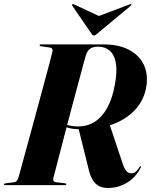

<svg xmlns="http://www.w3.org/2000/svg" viewBox="-36 -921 751 955"><path d="M255 -305.5 258.5 -314.5Q284.5 -301.5 308 -296.8Q331.5 -292 352.5 -292Q398 -292 434.8 -315Q471.5 -338 497.5 -384.8Q523.5 -431.5 536 -503.5Q548 -569.5 539.8 -610.5Q531.5 -651.5 508.2 -670.2Q485 -689 451.5 -689Q428 -689 413.2 -679Q398.5 -669 391.5 -647.5Q387.5 -634.5 377.8 -598.2Q368 -562 354.2 -510.2Q340.5 -458.5 324.5 -399.5Q308.5 -340.5 293.2 -281.2Q278 -222 264.5 -170.5Q251 -119 241.8 -83Q232.5 -47 229 -34.5Q227.5 -27 230.5 -21.5Q233.5 -16 243.5 -14.5L285.5 -9.5Q290 -9 292 -7.8Q294 -6.5 294 -4.5Q294 -2.5 292 -1.2Q290 0 286.5 0H-10Q-13 0 -14.5 -0.8Q-16 -1.5 -16 -3.5Q-16 -6 -14.2 -7.2Q-12.5 -8.5 -9.5 -9L33.5 -14.5Q42.5 -15.5 47.8 -22Q53 -28.5 56 -38.5Q59.5 -50.5 69.5 -87.5Q79.5 -124.5 94 -177.5Q108.5 -230.5 125.2 -291.5Q142 -352.5 158.2 -413.2Q174.5 -474 188.8 -526.5Q203 -579 212.5 -615.2Q222 -651.5 224.5 -662.5Q227 -673.5 223.2 -678.8Q219.5 -684 209 -685L167.5 -691Q163.5 -691.5 162.2 -692.8Q161 -694 161 -696Q161 -698 162.8 -699Q164.5 -700 167.5 -700H481.5Q552.5 -700 603 -674.5Q653.5 -649 677.2 -603Q701 -557 692.5 -495Q683.5 -430.5 641.8 -381.5Q600 -332.5 531.2 -305.2Q462.5 -278 372.5 -278Q324.5 -277.5 299.5 -286.5Q274.5 -295.5 255 -305.5ZM355 -280.5 508.5 -304 574 -107.5Q580 -89 586.8 -78.2Q593.5 -67.5 601 -63.2Q608.5 -59 616.5 -59Q627.5 -59 637.5 -65.8Q647.5 -72.5 658 -90Q660 -92.5 661.5 -93.8Q663 -95 664 -94Q665.5 -93.5 665.5 -92.2Q665.5 -91 664.5 -88.5Q641 -40.5 597.2 -13.2Q553.5 14 501.5 14Q476.5 14 458.2 5.2Q440 -3.5 427.5 -22.2Q415 -41 407 -70.5ZM490.5 -825.5 332.5 -899Q327 -902 325 -900Q323 -899 322.5 -897Q322 -895 323.5 -892.5L420 -752Q423 -748 425 -746.2Q427 -744.5 431 -744.5Q435 -744.5 438 -746.2Q441 -748 445.5 -752L614.5 -892.5Q617 -895 617.8 -897Q618.5 -899 617.5 -900Q616 -901 613.8 -900.8Q611.5 -900.5 608.5 -899L413.5 -825.5Z"/></svg>

Font: Fraunces 120pt
Style: Bold Italic
Weight: 700
Italic angle: -16°
Version: Version 1.000;[b76b70a41]